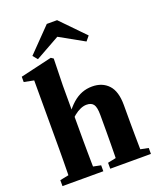

<svg xmlns="http://www.w3.org/2000/svg" viewBox="-165 -1022 929 1122"><g transform="rotate(-20 299.0 -461.0)"><path d="M26 0V-37L116 -55H191L280 -37V0ZM78 0Q80 -24 80.5 -61Q81 -98 81.5 -138Q82 -178 82 -210V-637L21 -649V-682L218 -728L233 -718L229 -552V-376L231 -367V-210Q231 -178 231.5 -138Q232 -98 232.5 -61Q233 -24 235 0ZM323 0V-37L410 -55H485L576 -37V0ZM372 0Q374 -24 374.5 -61Q375 -98 375.5 -137.5Q376 -177 376 -210V-315Q376 -363 363 -381Q350 -399 320 -399Q302 -399 282 -390.5Q262 -382 241.5 -365.5Q221 -349 202 -326L194 -375H208Q237 -416 265 -440.5Q293 -465 323 -476.5Q353 -488 387 -488Q450 -488 487.5 -448Q525 -408 525 -323V-210Q525 -177 525.5 -137.5Q526 -98 526.5 -61Q527 -24 529 0ZM328 -922 471 -775 447 -746 261 -850H331L145 -746L121 -775L264 -922Z"/></g></svg>

Font: Source Serif 4 36pt
Style: Bold
Weight: 700
Designer: Frank Grießhammer
Foundry: Adobe Systems Incorporated
Version: Version 4.004;hotconv 1.0.116;makeotfexe 2.5.65601